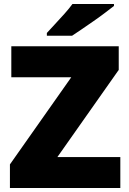

<svg xmlns="http://www.w3.org/2000/svg" viewBox="-20 -947 651 967"><path d="M586 0H30V-119L339 -558H37V-714H578V-595L269 -156H586ZM554 -917Q536 -903 509 -882.5Q482 -862 451 -840.5Q420 -819 391.5 -799.5Q363 -780 343 -767H216V-781Q233 -800 257 -825.5Q281 -851 305 -878Q329 -905 345 -927H554Z"/></svg>

Font: Noto Sans Gurmukhi UI Black
Style: Regular
Weight: 900
Designer: Jelle Bosma - Monotype Design Team
Foundry: Monotype Imaging Inc.
Version: Version 2.004; ttfautohint (v1.8.4.7-5d5b)